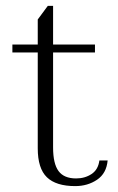

<svg xmlns="http://www.w3.org/2000/svg" viewBox="-20 -621 401 651"><path d="M345 -77Q341 -33 309 -11.5Q277 10 235 10Q170 10 139 -20Q108 -50 108 -118V-443H22V-470H108V-555L142 -601H160V-470H302V-443H160V-121Q160 -66 178.5 -41Q197 -16 238 -16Q268 -16 290.5 -31Q313 -46 317 -77Z"/></svg>

Font: Taviraj ExtraLight
Style: Regular
Weight: 275
Designer: Katatrad Team
Foundry: CadsonDemak
Version: Version 1.001